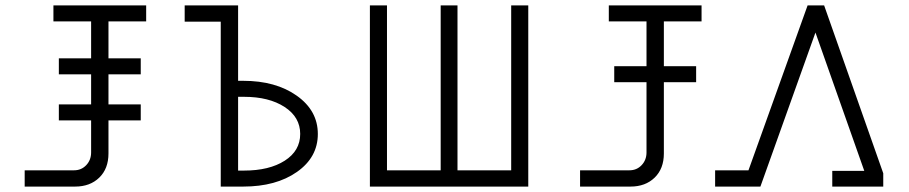

<svg xmlns="http://www.w3.org/2000/svg" viewBox="-20 -688 3352 708"><path d="M177 -609V-668H519V-609H380V-473H499V-414H380V-303H499V-244H380V-122Q380 -66 346 -33Q312 0 257 0H71V-60H253Q280 -60 298 -79Q316 -98 316 -126V-244H197V-303H316V-414H197V-473H316V-609Z M877 0H794V-608H661V-668H858V-390H877Q997 -390 1074.5 -335Q1152 -280 1152 -194Q1152 -108 1075 -54Q998 0 877 0ZM880 -331H858V-59H880Q973 -59 1030 -95.5Q1087 -132 1087 -194Q1087 -256 1029.5 -293.5Q972 -331 880 -331Z M1407 -60H1605V-668H1667V-60H1865V-668H1928V0H1344V-668H1407Z M2225 -609V-668H2567V-609H2428V-444H2547V-385H2428V-122Q2428 -66 2394 -33Q2360 0 2305 0H2119V-60H2301Q2328 -60 2346 -79Q2364 -98 2364 -126V-385H2245V-444H2364V-609Z M2617 0V-60H2740L2958 -668H3019L3237 -49V0H3049V-58H3167L2987 -568L2784 0Z"/></svg>

Font: Zaghawa Beria
Style: Regular
Weight: 400
Designer: Anonymous
Foundry: Designed by a volunteer who chooses to remain anonymous, in cooperation with SIL International and the Mission Protestan
Version: Version 1.001